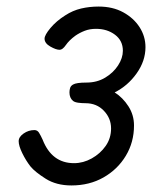

<svg xmlns="http://www.w3.org/2000/svg" viewBox="-20 -558 510 586"><path d="M389 -175Q389 -207 372 -233.5Q355 -260 330 -276Q370 -296 397 -334Q424 -372 424 -414Q424 -447 406 -475Q388 -503 356 -520.5Q324 -538 281 -538Q253 -538 227.5 -532Q202 -526 179 -511Q152 -494 134 -472.5Q116 -451 116 -440Q116 -426 133.5 -416Q151 -406 162 -406Q171 -406 181 -420.5Q191 -435 210 -449Q223 -458 238.5 -464Q254 -470 273 -470Q307 -470 331 -452Q355 -434 355 -403Q355 -381 340.5 -358.5Q326 -336 301 -321Q276 -306 244 -306Q213 -306 203 -300Q196 -296 194 -289.5Q192 -283 192 -276Q192 -259 203 -250Q208 -246 218.5 -244.5Q229 -243 241 -243Q275 -243 297 -220Q319 -197 319 -166Q319 -136 302.5 -112.5Q286 -89 260 -74.5Q234 -60 206 -60Q138 -60 110 -132Q104 -145 99 -153Q94 -161 85 -161Q67 -161 52 -150.5Q37 -140 37 -127Q37 -113 48 -90.5Q59 -68 73 -50Q87 -33 119.5 -12.5Q152 8 198 8Q253 8 296 -16.5Q339 -41 364 -82.5Q389 -124 389 -175Z"/></svg>

Font: Lisu Bosa Light
Style: Italic
Weight: 300
Italic angle: -19°
Designer: David Morse, Annie Olsen, Victor Gaultney, Frank Grießhammer (Latin)
Foundry: SIL International
Version: Version 2.000